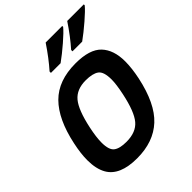

<svg xmlns="http://www.w3.org/2000/svg" viewBox="-253 -1061 1220 1220"><g transform="rotate(-45 357.0 -451.0)"><path d="M262.2 14.2Q107.4 14.2 57.6 -73.7Q29.3 -123.5 29.3 -201.7Q29.3 -261.2 45.9 -337.9Q83.5 -515.6 170.2 -602.8Q256.8 -689.9 411.6 -689.9Q538.1 -689.9 591.1 -634Q644 -578.1 644 -475.6Q644 -415 627.9 -337.9Q588.4 -151.9 498.8 -68.8Q409.2 14.2 262.2 14.2ZM288.1 -107.9Q374 -107.9 416.3 -158Q458.5 -208 485.8 -337.9Q501.5 -412.1 501.5 -455.1Q501.5 -525.9 471.9 -546.9Q442.4 -567.9 380.9 -567.9Q299.8 -567.9 257.8 -517.8Q215.8 -467.8 188 -337.9Q172.4 -264.6 172.4 -216.8Q172.4 -150.4 200 -129.2Q227.5 -107.9 288.1 -107.9ZM345.2 -757.3H258.3V-769.5Q314 -832 371.1 -917.5H520V-909.2Q499 -883.3 445.6 -837.2Q392.1 -791 345.2 -757.3ZM539.1 -757.3H452.1V-769.5Q507.8 -832 564.9 -917.5H713.9V-909.2Q692.9 -883.3 639.4 -837.2Q585.9 -791 539.1 -757.3Z"/></g></svg>

Font: Cadman
Style: Bold Italic
Weight: 700
Italic angle: -12°
Designer: Paul James MIller
Foundry: High-Logic / Made with FontCreator
Version: Version 2.114;March 28, 2021;FontCreator 13.0.0.2683 64-bit